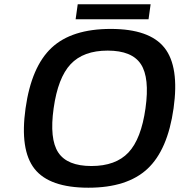

<svg xmlns="http://www.w3.org/2000/svg" viewBox="-20 -855 837 895"><path d="M496.1 -720.2Q677.2 -720.2 746.8 -632.1Q816.4 -543.9 789.1 -350.1Q761.7 -155.8 667.2 -67.9Q572.8 20 392.1 20Q210.4 20 141.1 -67.9Q71.8 -155.8 99.1 -350.1Q126.5 -544.4 220.5 -632.3Q314.5 -720.2 496.1 -720.2ZM636.7 -555.9Q595.2 -619.1 481.9 -619.1Q368.7 -619.1 309.3 -555.9Q250 -492.7 230 -350.1Q210 -207.5 251.5 -144.3Q293 -81.1 406.2 -81.1Q519.5 -81.1 578.9 -144.3Q638.2 -207.5 658.2 -350.1Q678.2 -492.7 636.7 -555.9ZM342.3 -835H682.1L672.4 -765.1H332.5Z"/></svg>

Font: Fivo Sans Med
Style: Regular
Weight: 450
Designer: Alexander Slobzheninov
Foundry: Alexander Slobzheninov
Version: 1.0